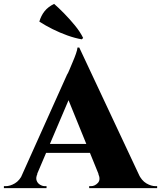

<svg xmlns="http://www.w3.org/2000/svg" viewBox="-54 -966 827 986"><path d="M353 -722 689 -6H479L279 -498ZM138 -73Q129 -53 134 -39Q139 -25 151.5 -17.5Q164 -10 176 -10H185V0H-34V-10Q-34 -10 -29.5 -10Q-25 -10 -25 -10Q-2 -10 22.5 -24.5Q47 -39 63 -73ZM353 -722 354 -583 107 -3H30L290 -582Q295 -589 302.5 -607.5Q310 -626 319.5 -648Q329 -670 336 -690Q343 -710 344 -722ZM446 -227V-181H157V-227ZM451 -73H657Q673 -39 697.5 -24.5Q722 -10 745 -10Q745 -10 749 -10Q753 -10 753 -10V0H404V-10H413Q433 -10 448.5 -26.5Q464 -43 451 -73ZM373 -771 366 -764Q331 -770 292 -784Q253 -798 216 -816.5Q179 -835 148 -855Q157 -886 175 -908.5Q193 -931 224 -946Q246 -927 275 -897.5Q304 -868 331 -835Q358 -802 373 -771Z"/></svg>

Font: Cinzel ExtraBold
Style: Regular
Weight: 800
Designer: Natanael Gama
Version: Version 2.000